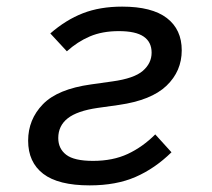

<svg xmlns="http://www.w3.org/2000/svg" viewBox="-20 -548 640 580"><path d="M251 12Q156 12 110.5 -23Q65 -58 65 -123Q65 -187 109.5 -233Q154 -279 255 -293L319 -302Q385 -311 411.5 -334Q438 -357 438 -389Q438 -421 414 -437.5Q390 -454 339 -454Q289 -454 251.5 -438Q214 -422 182 -393L132 -447Q179 -488 230.5 -508Q282 -528 349 -528Q439 -528 484 -493.5Q529 -459 529 -396Q529 -333 483 -289Q437 -245 339 -231L275 -222Q213 -213 184.5 -190.5Q156 -168 156 -131Q156 -99 180 -80.5Q204 -62 261 -62Q321 -62 366 -83Q411 -104 449 -142L498 -88Q448 -39 389.5 -13.5Q331 12 251 12Z"/></svg>

Font: IBM Plex Mono Text
Style: Italic
Weight: 450
Italic angle: -9°
Monospace: yes
Designer: Mike Abbink, Paul van der Laan, Pieter van Rosmalen
Foundry: Bold Monday
Version: Version 2.1